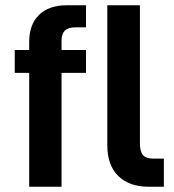

<svg xmlns="http://www.w3.org/2000/svg" viewBox="-20 -710 661 730"><path d="M214 -556V-520H307V-433H214V0H91V-433H36V-520H91V-551Q91 -617 128.5 -653.5Q166 -690 235 -690H307V-606H266Q239 -606 226.5 -593.5Q214 -581 214 -556ZM388 -158V-690H512V-166Q512 -134 523.5 -120.5Q535 -107 561 -107H603V0H546Q471 0 429.5 -41Q388 -82 388 -158Z"/></svg>

Font: D-DIN
Style: DIN-Bold
Weight: 700
Designer: Charles Nix
Foundry: Datto Inc.
Version: Version 1.00